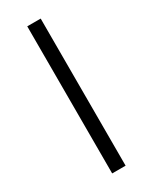

<svg xmlns="http://www.w3.org/2000/svg" viewBox="-183 -735 620 780"><g transform="rotate(-30 127.5 -345.0)"><path d="M159 -690H96V0H159Z"/></g></svg>

Font: Repo Light
Style: Regular
Weight: 300
Designer: Stefan Peev
Foundry: Context Ltd
Version: Version 001.502